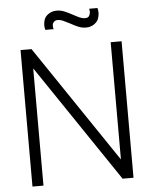

<svg xmlns="http://www.w3.org/2000/svg" viewBox="-60 -959 793 1009"><g transform="rotate(-5 336.5 -455.0)"><path d="M422.5 -808Q403.5 -808 384.5 -815.5Q365.5 -823 340 -837.5Q318 -849 304.5 -854.8Q291 -860.5 278.5 -860.5Q266 -860.5 258.8 -853.5Q251.5 -846.5 250.8 -840Q250 -833.5 250 -831Q250 -823 253 -814.5H209Q205.5 -828 205.5 -840.5Q205.5 -852 210.5 -868.2Q215.5 -884.5 233.8 -897.2Q252 -910 277.5 -910Q297 -910 316 -902.5Q335 -895 361.5 -880.5Q383.5 -868.5 396.8 -863Q410 -857.5 422 -857.5Q439.5 -857.5 445 -868.2Q450.5 -879 450.5 -888.5Q450.5 -896 448 -905H492Q495.5 -892 495.5 -879.5Q495.5 -867.5 490.5 -851Q485.5 -834.5 467.2 -821.2Q449 -808 422.5 -808ZM70 0V-720H128L545.5 -101.5V-720H603V0H545.5L128 -618.5V0Z"/></g></svg>

Font: Vela Sans Light
Style: Regular
Weight: 300
Designer: Principal design: Mikhail Sharanda - project Manrope.
Design modification: Ravid Balaliev
Foundry: Mikhail Sharanda
Version: Version 1.001